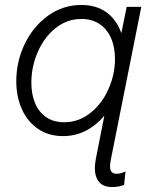

<svg xmlns="http://www.w3.org/2000/svg" viewBox="-20 -543 617 777"><path d="M363.8 137.2Q363.8 122.1 368.2 98.1L402.3 -74.7Q369.6 -35.6 327.1 -13.9Q284.7 7.8 234.9 7.8Q177.7 7.8 135 -20.8Q92.3 -49.3 69.1 -100.1Q45.9 -150.9 45.9 -214.8Q45.9 -293.5 79.8 -364.5Q113.8 -435.5 174.1 -479.2Q234.4 -522.9 309.1 -522.9Q370.1 -522.9 411.1 -492.9Q452.1 -462.9 470.7 -409.7H471.2L492.7 -515.1H551.8L428.2 104.5Q425.3 122.1 425.3 130.4Q425.3 160.2 452.1 160.2Q460.9 160.2 471.2 157.2Q481.4 154.3 487.8 150.4L482.4 204.6Q475.6 209 461.9 211.4Q448.2 213.9 434.6 213.9Q397.5 213.9 380.6 192.9Q363.8 171.9 363.8 137.2ZM445.3 -304.7Q445.3 -353 429 -389.6Q412.6 -426.3 382.1 -446.3Q351.6 -466.3 309.6 -466.3Q251 -466.3 204.6 -429Q158.2 -391.6 132.6 -332Q106.9 -272.5 106.9 -209Q106.9 -161.1 122.3 -124.8Q137.7 -88.4 167.5 -68.4Q197.3 -48.3 239.7 -48.3Q298.3 -48.3 345.5 -85.7Q392.6 -123 418.9 -182.4Q445.3 -241.7 445.3 -304.7Z"/></svg>

Font: Reddit Sans Vanilla Light
Style: Italic
Weight: 300
Italic angle: -11.25°
Designer: Stephen Hutchings
Version: Version 1.013